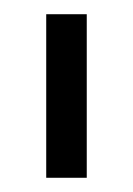

<svg xmlns="http://www.w3.org/2000/svg" viewBox="-20 -701 187 270"><path d="M102 -451H45V-681H102Z"/></svg>

Font: Hind Colombo Light
Style: Regular
Weight: 300
Designer: Jyotish Sonowal, Aditi Pimprikar
Foundry: Indian Type Foundry
Version: Version 1.000;PS 1.0;hotconv 1.0.86;makeotf.lib2.5.63406; tt